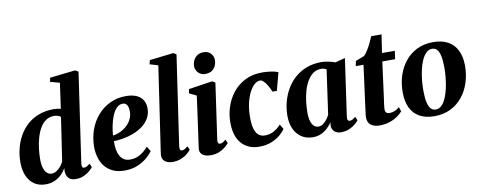

<svg xmlns="http://www.w3.org/2000/svg" viewBox="-68 -1143 3702 1483"><g transform="rotate(-10 1783.0 -402.0)"><path d="M488 -100.5Q486 -82.5 489.8 -73.8Q493.5 -65 504 -65Q513 -65 523.8 -70Q534.5 -75 550 -88L563.5 -58.5Q555 -48 536.5 -31.5Q518 -15 490.2 -2.2Q462.5 10.5 426.5 10.5Q387 10.5 369.5 -10Q352 -30.5 350.5 -63.5L352 -88.5Q340 -65 317.8 -42.2Q295.5 -19.5 263.5 -4.5Q231.5 10.5 190.5 10.5Q137.5 10.5 100.5 -15.2Q63.5 -41 44.8 -86.2Q26 -131.5 26 -190Q26 -244.5 38.8 -297Q51.5 -349.5 77.2 -395.5Q103 -441.5 141.8 -476.5Q180.5 -511.5 233 -531.2Q285.5 -551 351 -551Q365 -551 379.2 -549Q393.5 -547 405.5 -544L433.5 -743.5L359.5 -763.5L366 -795L566 -817L590 -803ZM396 -482.5Q387.5 -489.5 374.2 -494.2Q361 -499 343.5 -499Q306.5 -499 278.8 -479.5Q251 -460 232.2 -426.8Q213.5 -393.5 202 -352.5Q190.5 -311.5 185.5 -268.2Q180.5 -225 180.5 -185.5Q180.5 -145.5 189.5 -118Q198.5 -90.5 214 -76.8Q229.5 -63 249.5 -63Q269.5 -63 288 -74.8Q306.5 -86.5 321.5 -104.5Q336.5 -122.5 345 -141Z M1032.5 -101.5Q1018.5 -81 988.5 -54.5Q958.5 -28 913.5 -8.2Q868.5 11.5 809.5 11.5Q755 11.5 716.5 -7Q678 -25.5 654 -56.5Q630 -87.5 619 -126.2Q608 -165 607.5 -205.5Q607.5 -280 630.5 -343.5Q653.5 -407 695.2 -454Q737 -501 793 -527.2Q849 -553.5 915 -553.5Q967.5 -553.5 1000.5 -538.2Q1033.5 -523 1049.2 -496.5Q1065 -470 1066 -437Q1066.5 -390.5 1047 -355.8Q1027.5 -321 994.5 -296.8Q961.5 -272.5 921.5 -257Q881.5 -241.5 840.8 -234.5Q800 -227.5 766 -226.5Q764.5 -190.5 769.8 -161Q775 -131.5 787 -110Q799 -88.5 818.2 -76.8Q837.5 -65 864 -65Q898.5 -65 925.2 -76.2Q952 -87.5 972.8 -105Q993.5 -122.5 1008.5 -140.5ZM882.5 -500Q854.5 -500 833.8 -478.2Q813 -456.5 799 -421.8Q785 -387 777 -347Q769 -307 766.5 -270.5Q786 -272.5 808.2 -280.5Q830.5 -288.5 851.8 -302.5Q873 -316.5 890.2 -335.8Q907.5 -355 917.5 -379.8Q927.5 -404.5 927 -434Q926 -468.5 914.5 -484.2Q903 -500 882.5 -500Z M1255.5 -99.5Q1253.5 -82 1258 -73.5Q1262.5 -65 1272.5 -65Q1281 -65 1291 -69.8Q1301 -74.5 1318.5 -89L1331 -59.5Q1321 -47 1301.8 -30.5Q1282.5 -14 1253 -1.8Q1223.5 10.5 1183 10.5Q1164 10.5 1146 4Q1128 -2.5 1116.5 -17Q1105 -31.5 1105 -55Q1105 -60.5 1106 -67.8Q1107 -75 1108 -82.8Q1109 -90.5 1110 -96.5L1205.5 -744L1140.5 -763.5L1148 -795L1336 -817L1358.5 -803Z M1484 10.5Q1457 10.5 1437.5 2.5Q1418 -5.5 1408.2 -20.8Q1398.5 -36 1401.5 -58.5Q1403.5 -75.5 1407.8 -104.5Q1412 -133.5 1417.5 -172.8Q1423 -212 1429.5 -258.5Q1436 -305 1443.2 -356.8Q1450.5 -408.5 1457.5 -462.5L1401 -489.5L1407 -522L1592.5 -550L1616.5 -536.5L1554 -99.5Q1551.5 -81.5 1556 -73.2Q1560.5 -65 1570.5 -65Q1580.5 -65 1590.8 -70.2Q1601 -75.5 1616.5 -89L1629 -59.5Q1620.5 -48.5 1601.5 -32Q1582.5 -15.5 1553 -2.5Q1523.5 10.5 1484 10.5ZM1550.5 -615Q1518 -615 1496.5 -638.2Q1475 -661.5 1476 -691Q1477.5 -729.5 1501 -756.2Q1524.5 -783 1565.5 -783Q1603 -783 1623.2 -760Q1643.5 -737 1643 -708.5Q1643 -670.5 1620 -642.8Q1597 -615 1550.5 -615Z M1865 10.5Q1779 10.5 1728 -46Q1677 -102.5 1676.5 -209Q1675.5 -270.5 1694.8 -331Q1714 -391.5 1752.5 -441Q1791 -490.5 1849.5 -520.5Q1908 -550.5 1986 -550.5Q2015.5 -550.5 2050.8 -545.8Q2086 -541 2110 -531L2073 -390.5L2039 -391Q2027 -418.5 2013.8 -441.2Q2000.5 -464 1986.2 -478Q1972 -492 1958.5 -492Q1935.5 -492 1913 -472Q1890.5 -452 1872.2 -415.2Q1854 -378.5 1843.2 -328Q1832.5 -277.5 1833.5 -216.5Q1834 -163.5 1844.8 -130.5Q1855.5 -97.5 1875.2 -82.5Q1895 -67.5 1923.5 -67.5Q1952 -67.5 1975.2 -76.5Q1998.5 -85.5 2017 -99.8Q2035.5 -114 2049.5 -130.5L2072.5 -92Q2058 -70.5 2030 -46.5Q2002 -22.5 1960.8 -6Q1919.5 10.5 1865 10.5Z M2570.5 -100.5Q2568 -80.5 2573.2 -72.8Q2578.5 -65 2589 -65Q2597.5 -65 2608 -70.2Q2618.5 -75.5 2633.5 -88.5L2647 -59Q2638.5 -47.5 2619.2 -31Q2600 -14.5 2571.8 -2Q2543.5 10.5 2507.5 10.5Q2473 10.5 2454 -7.8Q2435 -26 2435 -56L2438.5 -80Q2424.5 -58.5 2402.8 -37.8Q2381 -17 2352 -3.2Q2323 10.5 2287 10.5Q2234 10.5 2196.5 -14.8Q2159 -40 2139.2 -84.2Q2119.5 -128.5 2119.5 -186.5Q2119.5 -242 2133.5 -295Q2147.5 -348 2174.5 -394.2Q2201.5 -440.5 2241.2 -475.5Q2281 -510.5 2333 -530.2Q2385 -550 2448.5 -550Q2477 -550 2506.2 -543.5Q2535.5 -537 2557 -529L2634.5 -549ZM2480 -487Q2472.5 -492 2462.2 -495.5Q2452 -499 2439 -499Q2402.5 -499 2375.5 -479.5Q2348.5 -460 2329.2 -427.2Q2310 -394.5 2298.2 -353.2Q2286.5 -312 2281.2 -268.5Q2276 -225 2276 -184Q2276 -142.5 2284.5 -115.8Q2293 -89 2308 -76Q2323 -63 2342.5 -63Q2355.5 -63 2368 -69.2Q2380.5 -75.5 2392 -86.2Q2403.5 -97 2413.5 -111Q2423.5 -125 2431 -140.5Z M2876.5 -186.5Q2873.5 -167 2871.5 -152Q2869.5 -137 2868.2 -125.2Q2867 -113.5 2867 -104.5Q2867 -88 2876 -79.5Q2885 -71 2900.5 -71Q2922 -71 2942 -79.5Q2962 -88 2979 -103L2991 -68.5Q2975 -49 2948.8 -31Q2922.5 -13 2887 -1.2Q2851.5 10.5 2806.5 10.5Q2767.5 10.5 2740.8 -9.2Q2714 -29 2715 -74Q2715 -77.5 2715.8 -84.5Q2716.5 -91.5 2718.2 -104Q2720 -116.5 2722.5 -136.5Q2725 -156.5 2729 -187L2767 -473H2706L2714.5 -512.5L2782.5 -538.5Q2797 -552 2812.2 -576.5Q2827.5 -601 2841 -628.8Q2854.5 -656.5 2864 -680H2945L2923.5 -537.5H3024L3015 -473H2914.5Z M3324.5 -552Q3395 -552 3442 -526Q3489 -500 3513.2 -450.8Q3537.5 -401.5 3538 -331.5Q3538 -261.5 3518.2 -199.2Q3498.5 -137 3460 -89.2Q3421.5 -41.5 3365.8 -14Q3310 13.5 3238.5 13.5Q3170 13.5 3123 -12.8Q3076 -39 3052.2 -88.2Q3028.5 -137.5 3028 -206.5Q3027.5 -277.5 3047.2 -340Q3067 -402.5 3105.5 -450.2Q3144 -498 3199.2 -525Q3254.5 -552 3324.5 -552ZM3309.5 -502.5Q3283 -502.5 3262.8 -482.8Q3242.5 -463 3228 -430.2Q3213.5 -397.5 3204.5 -357.2Q3195.5 -317 3191.2 -275Q3187 -233 3187.5 -195.5Q3187.5 -139.5 3195.5 -104.2Q3203.5 -69 3219 -52.2Q3234.5 -35.5 3257 -35.5Q3283.5 -35.5 3303.5 -55.2Q3323.5 -75 3337.8 -107.8Q3352 -140.5 3361 -181Q3370 -221.5 3374.2 -263.8Q3378.5 -306 3378.5 -344Q3378 -401 3370.2 -435.8Q3362.5 -470.5 3347.5 -486.5Q3332.5 -502.5 3309.5 -502.5Z"/></g></svg>

Font: Merriweather 60pt ExtraBold
Style: Italic
Weight: 800
Italic angle: -7.8°
Version: Version 2.101